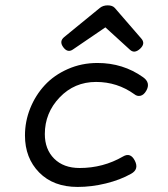

<svg xmlns="http://www.w3.org/2000/svg" viewBox="-20 -702 640 732"><path d="M75.2 -185.5Q75.2 -99.6 129.4 -44.4Q183.6 10.7 275.9 10.7Q329.1 10.7 383.8 -2.7Q438.5 -16.1 480 -39.6Q510.7 -56.6 494.1 -89.4Q477.5 -122.1 449.2 -105.5Q373.5 -61.5 283.7 -61.5Q222.2 -61.5 186.5 -97.2Q150.9 -132.8 150.9 -190.9Q150.9 -271.5 207.3 -330.6Q263.7 -389.6 346.2 -389.6Q427.2 -389.6 492.2 -342.8Q502.9 -334 515.6 -336.9Q528.3 -339.8 537.6 -356Q555.2 -386.7 525.4 -407.7Q449.2 -461.9 351.6 -461.9Q291 -461.9 238.5 -438.7Q186 -415.5 150.6 -377.2Q115.2 -338.9 95.2 -289.1Q75.2 -239.3 75.2 -185.5ZM360.8 -671.9 225.1 -561Q204.6 -544.4 221.2 -522Q237.8 -499.5 257.8 -513.2L381.8 -597.7L476.1 -511.7Q493.2 -496.6 514.6 -516.6Q535.2 -536.1 519 -554.7L417.5 -671.9Q408.7 -681.6 390.6 -681.6Q373 -681.6 360.8 -671.9Z"/></svg>

Font: Courier Prime Sans
Style: Regular
Weight: 300
Italic angle: -10°
Designer: Alan Dague-Greene
Foundry: Quote-Unquote Apps
Version: Version 3.23